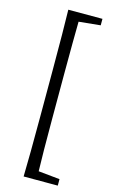

<svg xmlns="http://www.w3.org/2000/svg" viewBox="-139 -811 611 1032"><g transform="rotate(15 166.5 -295.0)"><path d="M176 -711 296 -723V-759H106C108 -685 109 -573 109 -423V-168C109 -17 108 96 106 169H296V133L177 121C175 57 174 -39 174 -168V-423C174 -551 175 -647 176 -711Z"/></g></svg>

Font: Noto Serif Tangut
Style: Regular
Weight: 400
Designer: YANG Xicheng
Foundry: Liu Zhao Studio
Version: Version 2.169